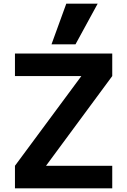

<svg xmlns="http://www.w3.org/2000/svg" viewBox="-20 -1020 689 1040"><path d="M61 0V-122L420 -607V-608H61V-730H588V-608L230 -123V-122H588V0ZM389 -780H259L339 -1000H509Z"/></svg>

Font: M PLUS 2
Style: Bold
Weight: 700
Designer: Coji Morishita
Foundry: UNDERFOREST DESIGN
Version: Version 1.001